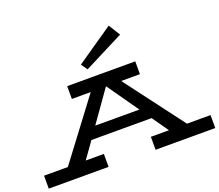

<svg xmlns="http://www.w3.org/2000/svg" viewBox="-168 -1237 1666 1463"><g transform="rotate(-20 665.0 -505.5)"><path d="M1340 -105V0H856V-105H1003L910 -237H422L328 -105H475V0H-10V-105H183L542 -582H389V-686H941V-582H789L1149 -105ZM845 -330 668 -582H665L487 -330ZM579 -753 902 -917 844 -1011 543 -804Z"/></g></svg>

Font: BioRhyme Expanded
Style: Bold
Weight: 700
Width: 7
Designer: Aoife Mooney
Foundry: Aoife Mooney Type
Version: Version 1.000